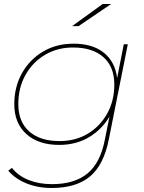

<svg xmlns="http://www.w3.org/2000/svg" viewBox="-20 -737 717 954"><path d="M237 197Q167 197 111 174Q55 151 21 111L39 97Q71 137 122.5 157.5Q174 178 238 178Q350 178 414.5 125Q479 72 501 -43L524 -158Q487 -94 422.5 -55.5Q358 -17 274 -17Q171 -17 111 -71Q51 -125 51 -219Q51 -305 89 -373Q127 -441 193.5 -480.5Q260 -520 345 -520Q440 -520 496 -475Q552 -430 562 -349L595 -517H615L521 -46Q496 82 427.5 139.5Q359 197 237 197ZM276 -36Q355 -36 416 -72.5Q477 -109 512.5 -172.5Q548 -236 548 -317Q548 -405 494 -453Q440 -501 343 -501Q265 -501 203.5 -464.5Q142 -428 106.5 -364.5Q71 -301 71 -220Q71 -132 125 -84Q179 -36 276 -36ZM338 -607 490 -717H532L370 -607Z"/></svg>

Font: Montserrat Thin
Style: Italic
Weight: 100
Italic angle: -11.3°
Designer: Julieta Ulanovsky
Foundry: Julieta Ulanovsky
Version: Version 9.000; ttfautohint (v1.8.4.7-5d5b)